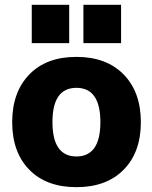

<svg xmlns="http://www.w3.org/2000/svg" viewBox="-20 -774 636 806"><path d="M200.2 -261.7Q200.2 -117.2 300.8 -117.2Q401.4 -117.2 401.4 -261.2Q401.4 -405.3 300.8 -405.3Q200.2 -405.3 200.2 -261.7ZM103.5 -461.9Q174.8 -535.2 300.8 -535.2Q426.8 -535.2 499 -461.4Q571.3 -387.7 571.3 -261.2Q571.3 -134.8 499 -61.5Q426.8 11.7 300.8 11.7Q174.8 11.7 103 -61.5Q31.2 -134.8 31.2 -261.2Q31.2 -387.7 103.5 -461.9ZM113.3 -592.8V-753.9H270.5V-592.8ZM330.1 -592.8V-753.9H488.3V-592.8Z"/></svg>

Font: Gen Shin Gothic Heavy
Style: Bold
Weight: 900
Designer: [Source Han Sans]
Ryoko NISHIZUKA  (kana & ideographs); Paul D. Hunt (Latin, Greek & Cyrillic); Wenlong ZHANG  (bopomofo
Version: Version 1.002.20150607